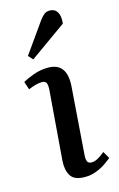

<svg xmlns="http://www.w3.org/2000/svg" viewBox="-122 -832 556 898"><g transform="rotate(-15 156.0 -383.5)"><path d="M118 -426Q119 -449 113.5 -458Q108 -467 93 -467Q67 -467 27 -450L14 -489Q33 -500 67 -512.5Q101 -525 138 -525Q230 -525 222 -412L198 -88Q196 -66 201 -55Q206 -44 222 -44Q248 -44 286 -77L306 -43Q294 -33 274.5 -19.5Q255 -6 229 4Q203 14 174 14Q122 14 105 -14.5Q88 -43 91 -86ZM166 -749Q178 -765 188.5 -773Q199 -781 215 -781Q239 -781 251 -762Q263 -743 259 -706L82 -580L62 -602Z"/></g></svg>

Font: Literata 36pt Medium
Style: Italic
Weight: 500
Italic angle: -2°
Designer: Latin by Veronika Burian and Jose Scaglione. Greek by Irene Vlachou. Cyrillic by Vera Evstafieva
Foundry: TypeTogether
Version: Version 3.002